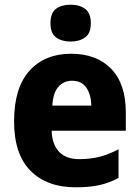

<svg xmlns="http://www.w3.org/2000/svg" viewBox="-20 -788 594 818"><path d="M283 -559Q392 -559 454 -494.5Q516 -430 516 -309V-231H200Q202 -173 231.5 -141.5Q261 -110 318 -110Q365 -110 404 -120Q443 -130 485 -152V-30Q447 -9 404 0.5Q361 10 302 10Q180 10 110 -60.5Q40 -131 40 -271Q40 -414 105.5 -486.5Q171 -559 283 -559ZM287 -444Q252 -444 229 -418.5Q206 -393 203 -338H369Q368 -386 347.5 -415Q327 -444 287 -444ZM281 -768Q319 -768 343 -750Q367 -732 367 -689Q367 -646 342.5 -628.5Q318 -611 281 -611Q243 -611 219 -628.5Q195 -646 195 -689Q195 -733 218.5 -750.5Q242 -768 281 -768Z"/></svg>

Font: Noto Sans Devanagari SemiCondensed ExtraBold
Style: Regular
Weight: 800
Width: 4
Designer: Jelle Bosma - Monotype Design Team
Foundry: Monotype Imaging Inc.
Version: Version 2.004; ttfautohint (v1.8.4.7-5d5b)